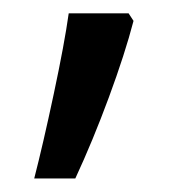

<svg xmlns="http://www.w3.org/2000/svg" viewBox="-20 -136 285 285"><path d="M170.9 -116.2 178.2 -105Q165.5 -56.2 141.6 8.5Q117.7 73.2 91.8 128.9H30.8Q43.9 78.1 59.8 3.4Q75.7 -71.3 82 -116.2Z"/></svg>

Font: f3_58770 
Style: Regular
Weight: 400
Foundry: Ascender Corporation
Version: Version 1.10